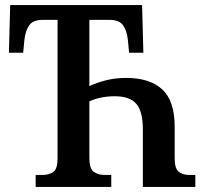

<svg xmlns="http://www.w3.org/2000/svg" viewBox="-20 -734 805 754"><path d="M120 0V-47H148Q173 -47 189.5 -59Q206 -71 206 -111V-656H148Q110 -656 95 -635Q80 -614 76 -579L71 -527H15L20 -714H538L543 -527H487L482 -579Q478 -614 463 -635Q448 -656 410 -656H331V-396Q359 -409 395.5 -418.5Q432 -428 476 -428Q568 -428 617 -383Q666 -338 666 -236V-112Q666 -72 682 -59.5Q698 -47 722 -47H747V0H541V-226Q541 -296 515.5 -326Q490 -356 431 -356Q375 -356 331 -336V-113Q331 -72 348 -59.5Q365 -47 389 -47H417V0Z"/></svg>

Font: Noto Serif Condensed SemiBold
Style: Regular
Weight: 600
Width: 3
Designer: Monotype Design Team
Foundry: Monotype Imaging Inc.
Version: Version 2.013